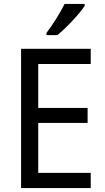

<svg xmlns="http://www.w3.org/2000/svg" viewBox="-20 -964 540 984"><path d="M414 -934V-944H311C289 -899 251 -838 218 -795V-784H274C319 -820 389 -895 414 -934ZM445 0V-78H176V-334H429V-411H176V-636H445V-714H88V0Z"/></svg>

Font: Noto Sans Arabic UI SmCn
Style: Regular
Weight: 400
Width: 4
Designer: Monotype Design Team, Nadine Chahine and Nizar Qandah
Foundry: Monotype Imaging Inc.
Version: Version 2.010